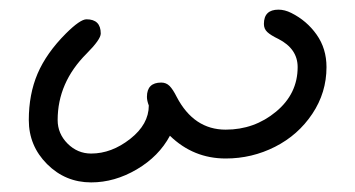

<svg xmlns="http://www.w3.org/2000/svg" viewBox="-20 -380 740 400"><path d="M117.2 -310.1Q147 -339.8 160.2 -339.8Q189.9 -339.8 189.9 -310.1Q189.9 -297.9 160.2 -268.1Q100.1 -208 100.1 -129.9Q100.1 -101.6 120.8 -80.8Q141.6 -60.1 169.9 -60.1Q212.4 -60.1 251.2 -90.6Q290 -121.1 290 -160.2Q286.1 -170.4 286.1 -178.2Q286.1 -208 315.9 -208Q326.2 -208 333.3 -200.9Q340.3 -193.8 348.1 -178.2Q383.8 -109.9 450.2 -109.9Q509.8 -109.9 554.9 -147.2Q600.1 -184.6 600.1 -240.2Q600.1 -278.3 560.1 -298.8Q543.9 -306.6 536.9 -313.2Q529.8 -319.8 529.8 -330.1Q529.8 -359.9 560.1 -359.9Q573.2 -359.9 586.9 -353Q619.1 -336.9 639.6 -307.9Q660.2 -278.8 660.2 -240.2Q660.2 -187 630.6 -142.8Q601.1 -98.6 553 -74.2Q504.9 -49.8 450.2 -49.8Q382.8 -49.8 334 -97.2Q311 -54.2 264.9 -27.1Q218.8 0 169.9 0Q116.2 0 78.1 -38.1Q40 -76.2 40 -129.9Q40 -183.6 58.3 -226.6Q76.7 -269.5 117.2 -310.1Z"/></svg>

Font: Pecita
Style: Book
Weight: 400
Width: 6
Version: Version 3.4.1